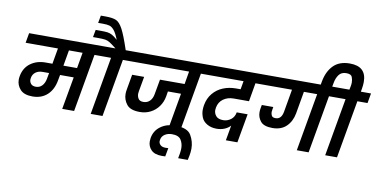

<svg xmlns="http://www.w3.org/2000/svg" viewBox="-113 -1406 4069 2065"><g transform="rotate(10 1921.5 -374.0)"><path d="M953 -632H842L731 0H601L664 -355H515L504 -296Q486 -192 423 -134Q360 -76 262 -76Q169 -76 127.5 -122.5Q86 -169 86 -229Q86 -248 90 -269Q107 -361 175 -410.5Q243 -460 337 -460H413L443 -632H90L109 -740H972ZM712 -632H563L533 -460H682ZM395 -355H323Q279 -355 248.5 -332.5Q218 -310 211 -270Q209 -260 209 -251Q209 -225 226 -205Q243 -185 280 -185Q320 -185 347 -213Q374 -241 383 -289Z M1282 -740 1263 -632H1152L1041 0H912L1023 -632H912L931 -740H1052Q1000 -781 976 -795.5Q952 -810 926.5 -814Q901 -818 843 -818H793L808 -899H855Q911 -899 937 -895.5Q963 -892 988.5 -878.5Q1014 -865 1049 -833Q1023 -901 997.5 -932Q972 -963 945.5 -970.5Q919 -978 873 -978H821L836 -1060H886Q966 -1060 1004.5 -1042.5Q1043 -1025 1077.5 -960.5Q1112 -896 1164 -740Z M2115 -632H2004L1893 0H1764L1831 -382H1688L1679 -327Q1668 -264 1633 -215.5Q1598 -167 1545 -139.5Q1492 -112 1427 -112Q1324 -112 1284 -163Q1244 -214 1244 -277Q1244 -301 1249 -327L1278 -492H1409L1380 -330Q1377 -315 1377 -302Q1377 -273 1392 -249Q1407 -225 1447 -225Q1489 -225 1517 -253Q1545 -281 1553 -330L1582 -492H1851L1875 -632H1221L1240 -740H2134Z M1781 311Q1768 312 1743 312Q1665 312 1627 273.5Q1589 235 1589 180Q1589 163 1592 143Q1606 61 1672 13.5Q1738 -34 1830 -34Q1964 -34 2004 34.5Q2044 103 2044 180Q2044 217 2036 259Q2033 276 2026 306H1921L1931 252Q1936 221 1936 195Q1936 144 1910.5 103.5Q1885 63 1812 63Q1767 63 1734 84.5Q1701 106 1695 144Q1693 153 1693 160Q1693 184 1712 201.5Q1731 219 1767 219Q1786 219 1798 218Z M2398 -430Q2332 -430 2285 -396Q2238 -362 2227 -301Q2224 -286 2224 -273Q2224 -237 2248 -209Q2272 -181 2327 -181Q2372 -181 2409.5 -209Q2447 -237 2456 -289H2575L2519 27H2393L2422 -138Q2395 -109 2356.5 -93.5Q2318 -78 2272 -78Q2212 -78 2167.5 -104Q2123 -130 2107 -171Q2091 -212 2091 -251Q2091 -276 2096 -305Q2109 -380 2153 -433.5Q2197 -487 2262 -514Q2327 -541 2404 -541H2454L2470 -632H2073L2092 -740H2745L2725 -632H2600L2565 -430Z M3533 -740 3514 -632H3403L3292 0H3163L3274 -632H3129L3087 -390Q3071 -301 3014.5 -245.5Q2958 -190 2862 -190Q2769 -190 2733 -233.5Q2697 -277 2697 -334Q2697 -357 2702 -383Q2705 -404 2708 -414H2833L2828 -383Q2825 -369 2825 -358Q2825 -338 2834.5 -319Q2844 -300 2878 -300Q2941 -300 2956 -384L2999 -632H2684L2703 -740Z M3843 -740 3824 -632H3713L3602 0H3473L3584 -632H3473L3492 -740H3607L3615 -780Q3619 -802 3619 -821Q3619 -849 3608 -879Q3597 -909 3544 -909Q3490 -909 3463 -871.5Q3436 -834 3427 -780L3414 -711H3289L3300 -773Q3320 -886 3384.5 -952Q3449 -1018 3564 -1018Q3745 -1018 3745 -848Q3745 -814 3738 -773L3732 -740Z"/></g></svg>

Font: Fz Poppins SemBd
Style: Italic
Weight: 600
Italic angle: -10°
Designer: Ninad Kale (Devanagari), Jonny Pinhorn (Latin)
Foundry: Indian Type Foundry
Version: Vit hóa bi Vntype.Com & FontZin.Com